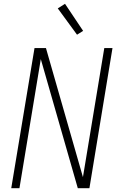

<svg xmlns="http://www.w3.org/2000/svg" viewBox="-20 -987 640 1007"><path d="M39 0 161 -735H221L415 -58L527 -735H570L449 0H388L194 -677L82 0ZM384 -805 283 -943 321 -967 416 -825Z"/></svg>

Font: Iosevka Curly XLtExObl
Style: Regular
Weight: 200
Width: 7
Italic angle: -9°
Monospace: yes
Designer: Belleve Invis
Foundry: Belleve Invis
Version: Version 11.0.1; ttfautohint (v1.8.3)